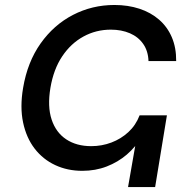

<svg xmlns="http://www.w3.org/2000/svg" viewBox="-20 -759 750 779"><path d="M314 -65.9Q253.9 -65.9 204.1 -89.1Q154.3 -112.3 120.6 -156Q86.9 -199.7 73.7 -262Q60.5 -324.2 73.7 -402.3Q91.3 -507.3 144.8 -582.8Q198.2 -658.2 276.1 -698.5Q354 -738.8 444.3 -738.8Q499.5 -738.8 545.7 -723.6Q591.8 -708.5 625.5 -679.2Q659.2 -649.9 677.2 -607.7Q695.3 -565.4 694.8 -511.2H582.5Q581.1 -552.2 561 -580.8Q541 -609.4 507.1 -624Q473.1 -638.7 429.7 -638.7Q369.6 -638.7 318.6 -610.8Q267.6 -583 232.4 -530.5Q197.3 -478 184.6 -402.8Q171.9 -326.7 189.5 -273.9Q207 -221.2 248.8 -193.6Q290.5 -166 350.1 -166Q393.1 -166 431.9 -180.7Q470.7 -195.3 500.7 -222.9Q530.8 -250.5 546.4 -291H588.4Q578.6 -244.1 554.4 -203.4Q530.3 -162.6 494.4 -131.8Q458.5 -101.1 412.8 -83.5Q367.2 -65.9 314 -65.9ZM499.5 0 550.3 -291H657.2L609.4 0Z"/></svg>

Font: Inter 17pt Medium
Style: Italic
Weight: 500
Italic angle: -9.3988°
Version: Version 4.001;git-66647c0bb